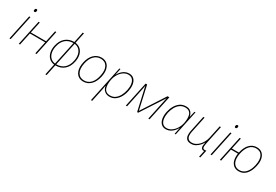

<svg xmlns="http://www.w3.org/2000/svg" viewBox="69 -2012 5028 3503"><g transform="rotate(30 2582.5 -260.0)"><path d="M183 -647Q155 -647 161 -680Q167 -711 190 -711Q218 -711 212 -678Q206 -647 183 -647ZM29 0 141 -528H167L55 0Z M226 0 338 -528H364L313 -289H635L686 -528H712L600 0H574L630 -264H308L252 0Z M925 240 974 7Q907 -2 864 -43.5Q821 -85 806 -150Q791 -215 808 -295Q832 -409 905 -472.5Q978 -536 1088 -535L1135 -760H1161L1113 -534Q1181 -525 1224.5 -484Q1268 -443 1283 -378Q1298 -313 1281 -232Q1257 -118 1184 -54.5Q1111 9 1000 8L951 240ZM834 -293Q818 -219 831 -159Q844 -99 882 -62Q920 -25 979 -18L1084 -510Q984 -510 920 -453.5Q856 -397 834 -293ZM1255 -234Q1271 -309 1258 -368.5Q1245 -428 1207 -465.5Q1169 -503 1109 -509L1005 -17Q1105 -17 1169 -73.5Q1233 -130 1255 -234Z M1587 10Q1518 10 1472.5 -27Q1427 -64 1411 -131.5Q1395 -199 1414 -291Q1438 -407 1505 -472.5Q1572 -538 1663 -538Q1733 -538 1777.5 -501Q1822 -464 1838 -397.5Q1854 -331 1835 -240Q1810 -122 1744 -56Q1678 10 1587 10ZM1590 -15Q1672 -15 1729 -75Q1786 -135 1809 -247Q1835 -371 1793.5 -442Q1752 -513 1660 -513Q1580 -513 1521.5 -454.5Q1463 -396 1440 -285Q1414 -158 1456.5 -86.5Q1499 -15 1590 -15Z M1880 232 2041 -528H2063L2035 -394H2037Q2075 -464 2129 -501Q2183 -538 2245 -538Q2308 -538 2346 -501.5Q2384 -465 2395.5 -401.5Q2407 -338 2390 -257Q2376 -185 2342.5 -124.5Q2309 -64 2257.5 -27Q2206 10 2138 10Q2074 10 2032.5 -27Q1991 -64 1981 -127H1979Q1974 -93 1966.5 -55Q1959 -17 1952 15L1906 232ZM2140 -15Q2200 -15 2244.5 -48Q2289 -81 2319 -136.5Q2349 -192 2363 -260Q2378 -331 2369.5 -388.5Q2361 -446 2329.5 -479.5Q2298 -513 2241 -513Q2190 -513 2142.5 -482Q2095 -451 2060 -396Q2025 -341 2011 -269Q2002 -223 2001.5 -178Q2001 -133 2013.5 -96Q2026 -59 2056.5 -37Q2087 -15 2140 -15Z M2481 0 2593 -528H2625L2735 -37H2736L3055 -528H3093L2981 0H2955L3041 -406Q3046 -427 3049.5 -445Q3053 -463 3059 -485H3057L2741 0H2719L2609 -486H2607Q2603 -464 2600 -445.5Q2597 -427 2592 -403L2507 0Z M3325 10Q3264 10 3226.5 -27Q3189 -64 3178 -127.5Q3167 -191 3183 -271Q3198 -343 3232.5 -404Q3267 -465 3319.5 -501.5Q3372 -538 3442 -538Q3495 -538 3526 -517.5Q3557 -497 3572.5 -466.5Q3588 -436 3592 -407H3594L3622 -528H3644L3532 0H3510L3537 -136H3535Q3497 -66 3441.5 -28Q3386 10 3325 10ZM3328 -15Q3380 -15 3428.5 -47Q3477 -79 3512.5 -134.5Q3548 -190 3562 -259Q3571 -304 3572.5 -349Q3574 -394 3563 -431Q3552 -468 3522.5 -490.5Q3493 -513 3439 -513Q3379 -513 3332.5 -480Q3286 -447 3255.5 -391.5Q3225 -336 3210 -268Q3196 -197 3204 -139.5Q3212 -82 3243 -48.5Q3274 -15 3328 -15Z M4105 140 4133 5Q4091 5 4076 -15.5Q4061 -36 4063.5 -68.5Q4066 -101 4074 -139H4072Q4056 -108 4025 -73.5Q3994 -39 3952 -14.5Q3910 10 3859 10Q3797 10 3767.5 -17.5Q3738 -45 3732.5 -89.5Q3727 -134 3737 -184L3809 -528H3835L3762 -181Q3754 -141 3757 -103Q3760 -65 3784.5 -40Q3809 -15 3863 -15Q3903 -15 3940.5 -35Q3978 -55 4009.5 -88.5Q4041 -122 4063.5 -165Q4086 -208 4096 -254L4154 -528H4180L4101 -153Q4090 -99 4089 -70Q4088 -41 4099 -29.5Q4110 -18 4133 -18Q4150 -18 4165 -22L4130 140Z M4419 -647Q4391 -647 4397 -680Q4403 -711 4426 -711Q4454 -711 4448 -678Q4442 -647 4419 -647ZM4265 0 4377 -528H4403L4291 0Z M4462 0 4574 -528H4600L4549 -289H4696V-290Q4721 -408 4783.5 -473Q4846 -538 4936 -538Q5004 -538 5047.5 -501Q5091 -464 5106 -397Q5121 -330 5100 -239Q5074 -121 5012.5 -55.5Q4951 10 4862 10Q4797 10 4754 -24.5Q4711 -59 4694.5 -120.5Q4678 -182 4691 -264H4544L4488 0ZM4863 -15Q4941 -15 4996 -75Q5051 -135 5075 -246Q5101 -370 5063.5 -441.5Q5026 -513 4933 -513Q4854 -513 4799.5 -454Q4745 -395 4722 -284Q4705 -203 4716.5 -142.5Q4728 -82 4766 -48.5Q4804 -15 4863 -15Z"/></g></svg>

Font: Noto Sans Thin
Style: Italic
Weight: 100
Italic angle: -12°
Designer: Monotype Design Team
Foundry: Monotype Imaging Inc.
Version: Version 2.013; ttfautohint (v1.8.4.7-5d5b)